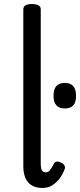

<svg xmlns="http://www.w3.org/2000/svg" viewBox="-20 -910 395 947"><path d="M190 17Q143 17 119 -10.5Q95 -38 95 -91V-864Q95 -877 105.5 -883.5Q116 -890 137 -890Q159 -890 170 -883.5Q181 -877 181 -864V-104Q181 -79 187 -69.5Q193 -60 206 -60Q214 -60 220 -64.5Q226 -69 232.5 -79Q239 -89 246 -103Q251 -112 260 -113Q269 -114 281 -108Q293 -103 298 -93.5Q303 -84 299 -76Q288 -47 271.5 -26.5Q255 -6 235 5.5Q215 17 190 17ZM300 -375Q272 -375 258 -390.5Q244 -406 244 -438Q244 -470 258 -485.5Q272 -501 300 -501Q327 -501 341 -485.5Q355 -470 355 -438Q356 -406 341.5 -390.5Q327 -375 300 -375Z"/></svg>

Font: Playwrite GB S
Style: Regular
Weight: 400
Designer: Veronika Burian, José Scaglione
Foundry: TypeTogether
Version: Version 1.000